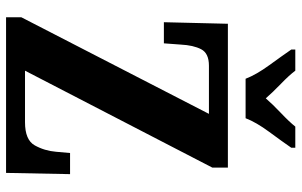

<svg xmlns="http://www.w3.org/2000/svg" viewBox="-196 -774 971 618"><g transform="rotate(90 289.0 -465.5)"><path d="M36 0H537L541 -206H473L469 -161Q466 -124 448.5 -92.5Q431 -61 374 -61H208L520 -664V-714H57L52 -508H120L124 -562Q126 -603 139 -628Q152 -653 192 -653H347L36 -49ZM234 -771H361Q374 -805 405 -847Q436 -889 456 -918V-931H388Q372 -911 344 -884.5Q316 -858 297 -836Q278 -858 250.5 -884.5Q223 -911 208 -931H140V-918Q160 -889 190.5 -847Q221 -805 234 -771Z"/></g></svg>

Font: Noto Serif ExtraCondensed Extra
Style: Regular
Weight: 800
Width: 3
Designer: Monotype Design Team
Foundry: Monotype Imaging Inc.
Version: Version 1.002